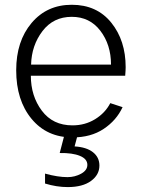

<svg xmlns="http://www.w3.org/2000/svg" viewBox="-20 -550 583 793"><path d="M46.9 -259.8Q46.9 -379.9 110.4 -455.1Q173.8 -530.3 276.4 -530.3Q379.9 -530.3 439.5 -456.5Q499 -382.8 499 -272.5Q499 -260.7 497.1 -237.3H107.4Q107.4 -153.3 152.8 -92.8Q198.2 -32.2 279.3 -32.2Q331.1 -32.2 372.6 -57.6Q414.1 -83 435.5 -124L486.3 -107.4Q460.9 -52.7 408.2 -17.6Q355.5 17.6 279.3 17.6Q173.8 17.6 110.4 -59.1Q46.9 -135.7 46.9 -259.8ZM108.4 -283.2H438.5Q438.5 -365.2 394.5 -422.9Q350.6 -480.5 276.4 -480.5Q200.2 -480.5 155.3 -421.4Q110.4 -362.3 108.4 -283.2ZM166 167Q218.8 181.6 258.8 181.6Q289.1 181.6 314.9 167.5Q340.8 153.3 340.8 130.9Q340.8 106.4 310.1 93.8Q279.3 81.1 226.6 82L249 -3.9H303.7L288.1 54.7Q336.9 57.6 363.8 78.6Q390.6 99.6 390.6 133.8Q390.6 171.9 356 197.3Q321.3 222.7 259.8 222.7Q213.9 222.7 166 208Z"/></svg>

Font: Gothic A1 Light
Style: Regular
Weight: 300
Version: Version 2.50